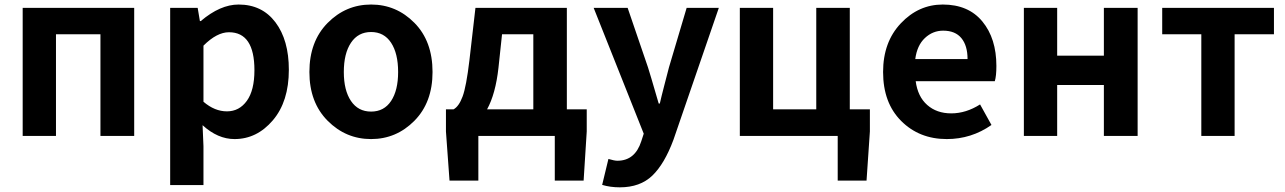

<svg xmlns="http://www.w3.org/2000/svg" viewBox="-20 -594 5616 839"><path d="M79.1 0V-559.6H566.4V0H418.9V-444.3H224.6V0Z M723.6 214.8V-559.6H843.8L853.5 -502H857.4Q942.4 -574.2 1022.5 -574.2Q1125 -574.2 1183.6 -496.6Q1242.2 -418.9 1242.2 -289.1Q1242.2 -150.4 1172.4 -68.4Q1102.5 13.7 1004.9 13.7Q931.6 13.7 865.2 -46.9L869.1 44.9V214.8ZM1091.8 -287.1Q1091.8 -453.1 980.5 -453.1Q927.7 -453.1 869.1 -394.5V-149.4Q918 -107.4 971.7 -107.4Q1025.4 -107.4 1058.6 -153.3Q1091.8 -199.2 1091.8 -287.1Z M1332 -279.3Q1332 -413.1 1411.6 -493.7Q1491.2 -574.2 1601.6 -574.2Q1711.9 -574.2 1791 -494.1Q1870.1 -414.1 1870.1 -279.3Q1870.1 -146.5 1791 -66.4Q1711.9 13.7 1601.6 13.7Q1491.2 13.7 1411.6 -66.4Q1332 -146.5 1332 -279.3ZM1719.7 -279.3Q1719.7 -360.4 1689 -407.2Q1658.2 -454.1 1601.6 -454.1Q1544.9 -454.1 1513.7 -407.2Q1482.4 -360.4 1482.4 -279.3Q1482.4 -199.2 1513.7 -152.8Q1544.9 -106.4 1601.6 -106.4Q1658.2 -106.4 1689 -152.8Q1719.7 -199.2 1719.7 -279.3Z M2173.8 -444.3 2158.2 -297.9Q2145.5 -183.6 2108.4 -116.2H2310.5V-444.3ZM2457 -116.2H2543.9V-19.5L2530.3 195.3H2404.3V0H2070.3V195.3H1944.3L1928.7 -19.5V-116.2H1961.9Q1985.4 -128.9 2001.5 -172.4Q2017.6 -215.8 2031.2 -330.1L2057.6 -559.6H2457Z M2688.5 224.6Q2646.5 224.6 2611.3 213.9L2638.7 100.6Q2665 108.4 2677.7 108.4Q2754.9 108.4 2782.2 23.4L2793 -9.8L2574.2 -559.6H2722.7L2811.5 -299.8Q2818.4 -279.3 2858.4 -141.6H2863.3Q2869.1 -168 2882.8 -220.7Q2896.5 -273.4 2903.3 -299.8L2980.5 -559.6H3121.1L2922.9 16.6Q2883.8 122.1 2830.6 173.3Q2777.3 224.6 2688.5 224.6Z M3693.4 -116.2H3781.2V-19.5L3766.6 195.3H3640.6V0H3212.9V-559.6H3358.4V-116.2H3546.9V-559.6H3693.4Z M4117.2 13.7Q3997.1 13.7 3918 -65.4Q3838.9 -144.5 3838.9 -279.3Q3838.9 -410.2 3916.5 -492.2Q3994.1 -574.2 4099.6 -574.2Q4211.9 -574.2 4272.9 -500Q4334 -425.8 4334 -305.7Q4334 -261.7 4327.1 -239.3H3981.4Q3990.2 -171.9 4031.7 -135.3Q4073.2 -98.6 4136.7 -98.6Q4201.2 -98.6 4262.7 -137.7L4312.5 -47.9Q4224.6 13.7 4117.2 13.7ZM3979.5 -335.9H4208Q4208 -394.5 4181.2 -427.2Q4154.3 -460 4101.6 -460Q4055.7 -460 4021.5 -427.7Q3987.3 -395.5 3979.5 -335.9Z M4454.1 0V-559.6H4599.6V-350.6H4803.7V-559.6H4951.2V0H4803.7V-222.7H4599.6V0Z M5229.5 0V-444.3H5058.6V-559.6H5546.9V-444.3H5375V0Z"/></svg>

Font: Gen Shin Gothic Bold
Style: Bold
Weight: 700
Designer: [Source Han Sans]
Ryoko NISHIZUKA  (kana & ideographs); Paul D. Hunt (Latin, Greek & Cyrillic); Wenlong ZHANG  (bopomofo
Version: Version 1.002.20150607